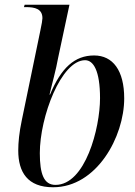

<svg xmlns="http://www.w3.org/2000/svg" viewBox="-20 -780 568 810"><path d="M204 10C388 10 504 -203 504 -365C504 -483 456 -546 377 -546C295 -546 238 -494 191 -381H189C196 -413 218 -492 225 -535L273 -760H84L81 -750H89C127 -750 159 -743 159 -703C159 -697 156 -677 150 -650L72 -273C61 -221 57 -179 57 -145C57 -54 96 10 204 10ZM214 0C165 0 148 -46 148 -134C148 -287 238 -526 339 -526C374 -526 402 -482 402 -366C402 -239 340 0 214 0Z"/></svg>

Font: Noto Serif Display
Style: Italic
Weight: 400
Italic angle: -12°
Designer: Monotype Design Team
Foundry: Monotype Imaging Inc.
Version: Version 2.009